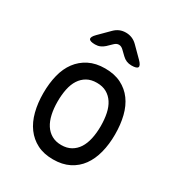

<svg xmlns="http://www.w3.org/2000/svg" viewBox="-186 -909 972 1043"><g transform="rotate(30 300.0 -387.5)"><path d="M300 10Q242 10 200 -11.5Q158 -33 130 -71Q102 -109 88.5 -161.5Q75 -214 75 -276Q75 -338 88 -390Q101 -442 129 -479.5Q157 -517 199.5 -538.5Q242 -560 300 -560Q359 -560 401.5 -538.5Q444 -517 471.5 -479.5Q499 -442 512 -390Q525 -338 525 -276Q525 -214 511.5 -161.5Q498 -109 470.5 -71Q443 -33 400.5 -11.5Q358 10 300 10ZM300 -80Q335 -80 360.5 -94.5Q386 -109 402.5 -134.5Q419 -160 427 -196.5Q435 -233 435 -276Q435 -319 427.5 -354.5Q420 -390 403.5 -415.5Q387 -441 361.5 -455.5Q336 -470 300 -470Q264 -470 238.5 -455.5Q213 -441 196.5 -415.5Q180 -390 172.5 -354Q165 -318 165 -275Q165 -232 173 -196Q181 -160 197.5 -134.5Q214 -109 239.5 -94.5Q265 -80 300 -80ZM186 -645Q153 -645 148 -657Q143 -669 166 -692L229 -755Q244 -770 261.5 -777.5Q279 -785 300 -785Q321 -785 339 -777.5Q357 -770 372 -755L434 -693Q458 -669 453 -657Q448 -645 414 -645Q397 -645 382.5 -651Q368 -657 356 -669L329 -695Q315 -709 300 -709Q285 -709 271 -695L243 -668Q231 -657 217 -651Q203 -645 186 -645Z"/></g></svg>

Font: Maple Mono NL
Style: Regular
Weight: 400
Monospace: yes
Designer: subframe7536
Version: Version 7.000